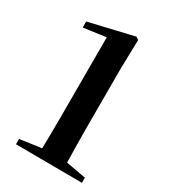

<svg xmlns="http://www.w3.org/2000/svg" viewBox="-185 -845 835 941"><g transform="rotate(30 233.0 -375.0)"><path d="M57.2 0V-29.9L187.7 -48.3H312.5L431.6 -27V2.2ZM177.6 0Q180.6 -117.6 180.6 -234.6V-676.3L54.4 -658.8V-692.9L305.5 -752L320.5 -741.4L316.5 -580.3V-234.6Q316.5 -177.1 317.8 -117.8Q319.2 -58.5 320.2 0Z"/></g></svg>

Font: Noto Serif TC
Style: Regular
Weight: 200
Designer: Ryoko NISHIZUKA 西塚涼子 (kana & ideographs); Frank Grießhammer (Latin, Greek & Cyrillic); Wenlong ZHANG 张文龙 (bopomofo); San
Foundry: Adobe
Version: Version 2.001;hotconv 1.1.0;makeotfexe 2.6.0